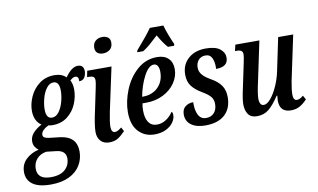

<svg xmlns="http://www.w3.org/2000/svg" viewBox="-141 -967 2330 1409"><g transform="rotate(-10 1023.5 -263.0)"><path d="M-47 117Q-47 59 -8 22Q31 -15 88 -28Q72 -38 61.5 -55Q51 -72 51 -95Q51 -127 72.5 -153.5Q94 -180 140 -206Q115 -221 101.5 -249.5Q88 -278 88 -317Q88 -368 112 -421.5Q136 -475 183 -510.5Q230 -546 295 -546Q351 -546 382 -514Q430 -584 477 -584Q499 -584 510 -571.5Q521 -559 521 -538Q521 -511 508.5 -490.5Q496 -470 468 -470Q471 -508 445 -508Q434 -508 425.5 -503Q417 -498 405 -488Q421 -459 421 -417Q421 -364 399 -311Q377 -258 331.5 -222.5Q286 -187 220 -187Q202 -187 190 -191Q167 -181 150 -164.5Q133 -148 133 -130Q133 -116 144 -109.5Q155 -103 175 -100L261 -90Q381 -74 381 37Q381 93 353 139.5Q325 186 269 213Q213 240 133 240Q42 240 -2.5 207.5Q-47 175 -47 117ZM323 -427Q323 -495 279 -495Q250 -495 227.5 -465Q205 -435 193.5 -391.5Q182 -348 182 -310Q182 -242 226 -242Q256 -242 278 -272Q300 -302 311.5 -345Q323 -388 323 -427ZM284 71Q284 12 210 5L140 -3Q95 4 68.5 34Q42 64 42 107Q42 187 142 187Q213 187 248.5 154Q284 121 284 71Z M619 -692Q619 -726 639.5 -743.5Q660 -761 691 -761Q716 -761 732.5 -748.5Q749 -736 749 -710Q749 -675 727.5 -658Q706 -641 676 -641Q650 -641 634.5 -654Q619 -667 619 -692ZM521 -83Q521 -134 546 -245L579 -403Q587 -440 587 -456Q587 -476 576.5 -483Q566 -490 544 -490H530L539 -536H720L651 -214Q635 -136 635 -102Q635 -81 642 -69.5Q649 -58 661 -58Q673 -58 684.5 -64Q696 -70 712 -83L728 -53Q701 -24 674.5 -7Q648 10 609 10Q567 10 544 -15.5Q521 -41 521 -83Z M780 -184Q780 -263 814 -348Q848 -433 912 -489.5Q976 -546 1060 -546Q1114 -546 1144 -517Q1174 -488 1174 -437Q1174 -383 1141.5 -335Q1109 -287 1052 -258.5Q995 -230 927 -230H897Q892 -207 892 -177Q892 -120 913.5 -89Q935 -58 976 -58Q1013 -58 1045 -79.5Q1077 -101 1096 -132Q1105 -126 1105 -107Q1105 -81 1087 -54Q1069 -27 1033 -8.5Q997 10 946 10Q873 10 826.5 -40Q780 -90 780 -184ZM912 -278Q955 -278 990.5 -297.5Q1026 -317 1046 -352.5Q1066 -388 1066 -434Q1066 -464 1056 -480Q1046 -496 1028 -496Q989 -496 953.5 -428.5Q918 -361 903 -278ZM927 -619Q1016 -721 1046 -766H1147Q1155 -735 1171 -693Q1187 -651 1202 -619L1199 -606H1153Q1123 -638 1086 -703Q1044 -664 1020 -643.5Q996 -623 969 -606H924Z M1181 -96Q1181 -136 1206 -155Q1231 -174 1265 -174Q1263 -116 1281 -79.5Q1299 -43 1340 -43Q1377 -43 1399 -67.5Q1421 -92 1421 -134Q1421 -166 1403.5 -187.5Q1386 -209 1345 -233Q1292 -264 1267 -297.5Q1242 -331 1242 -382Q1242 -456 1292 -501Q1342 -546 1424 -546Q1495 -546 1529 -519Q1563 -492 1563 -454Q1563 -385 1473 -385Q1476 -431 1462 -463.5Q1448 -496 1413 -496Q1380 -496 1360.5 -474Q1341 -452 1341 -417Q1341 -388 1360.5 -364.5Q1380 -341 1419 -319Q1472 -290 1496.5 -254.5Q1521 -219 1521 -167Q1521 -84 1470.5 -37Q1420 10 1324 10Q1258 10 1219.5 -18Q1181 -46 1181 -96Z M1878 -78Q1878 -90 1881 -114H1876Q1834 -50 1797.5 -20.5Q1761 9 1709 9Q1664 9 1644 -20Q1624 -49 1624 -95Q1624 -131 1642 -212L1679 -388Q1690 -438 1690 -456Q1690 -474 1679 -482Q1668 -490 1644 -490H1632L1643 -536H1822L1759 -237Q1740 -153 1740 -115Q1740 -92 1748 -78Q1756 -64 1773 -64Q1797 -64 1825 -97.5Q1853 -131 1876 -183Q1899 -235 1910 -288L1962 -536H2074L2003 -201Q1991 -137 1991 -102Q1991 -81 1998 -69.5Q2005 -58 2017 -58Q2029 -58 2040.5 -63.5Q2052 -69 2066 -81L2083 -51Q2059 -24 2030 -7Q2001 10 1963 10Q1878 10 1878 -78Z"/></g></svg>

Font: Noto Serif CondSemiBold
Style: Italic
Weight: 600
Width: 3
Italic angle: -12°
Designer: Monotype Design Team
Foundry: Monotype Imaging Inc.
Version: Version 1.001